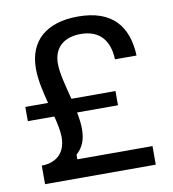

<svg xmlns="http://www.w3.org/2000/svg" viewBox="-76 -729 720 797"><g transform="rotate(-10 283.5 -331.0)"><path d="M405 -270V-330H219.2C205 -386.7 189.2 -442.5 189.2 -483.3C189.2 -552.5 235 -588.3 303.3 -588.3C385.8 -588.3 423.3 -536.7 425.8 -460H516.7C511.7 -584.2 449.2 -661.7 305 -661.7C172.5 -661.7 95.8 -596.7 95.8 -478.3C95.8 -430.8 108.3 -379.2 120.8 -330H25V-270H136.7C145 -236.7 151.7 -205.8 151.7 -180.8C151.7 -106.7 103.3 -78.3 50 -78.3V0H516.7V-78.3H200V-98.3C227.5 -121.7 240.8 -154.2 240.8 -199.2C240.8 -220.8 237.5 -245 232.5 -270Z"/></g></svg>

Font: Familjen Grotesk
Style: Regular
Weight: 400
Designer: Anders Wikstroem, Jonas Baeckman, Matilda Gysing, Kristian Moeller
Foundry: Familjen STHLM AB
Version: Version 2.000